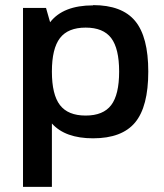

<svg xmlns="http://www.w3.org/2000/svg" viewBox="-20 -531 640 751"><path d="M344 -510V-511Q457 -511 508.5 -449Q560 -387 560 -251Q560 -114 508.5 -52Q457 10 344 10Q235 10 183 -48V200H70V-500H160L176 -444Q227 -510 344 -510ZM415 -382Q384 -423 315 -423Q246 -423 214.5 -382Q183 -341 183 -251Q183 -161 214.5 -120Q246 -79 315 -79Q384 -79 415 -120Q446 -161 446 -251Q446 -341 415 -382Z"/></svg>

Font: Fivo Sans Med
Style: Regular
Weight: 450
Designer: Alexander Slobzheninov
Foundry: Alexander Slobzheninov
Version: 1.0